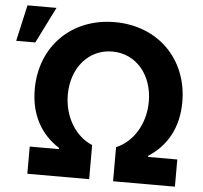

<svg xmlns="http://www.w3.org/2000/svg" viewBox="-71 -836 945 892"><g transform="rotate(5 401.5 -389.5)"><path d="M377.1 0V-159.1C300.4 -190.3 244 -277 244 -382.8C244 -507.5 322.4 -600.1 432.9 -600.1C544.4 -600.1 621.8 -507.5 621.8 -382.8C621.8 -277 565.3 -190.3 488.6 -159.1V0H777V-126.8H641V-132.5C724.8 -185.7 777 -273.1 777 -394.5C777 -595.2 633.9 -737.2 432.9 -737.2C231.9 -737.2 88.8 -595.2 88.8 -394.5C88.8 -273.1 141 -185.7 224.8 -132.5V-126.8H88.8V0ZM72.4 -610.8 156.6 -779.5H21.3L-16.7 -610.8Z"/></g></svg>

Font: Inter-Hewn
Style: Bold
Weight: 700
Designer: Rasmus Andersson
Foundry: rsms
Version: Version 3.012;git-f93a4a705